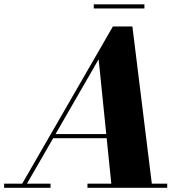

<svg xmlns="http://www.w3.org/2000/svg" viewBox="-68 -890 882 910"><path d="M26 0 467 -764.5H559.5L654 0H461.5L399.5 -609L48.5 0ZM-48.5 0V-19.5H171.5V0ZM346.5 0V-19.5H724.5V0ZM182.5 -235V-254.5H511V-235ZM376.5 -850V-869.5H616.5V-850Z"/></svg>

Font: Bodoni Moda 11pt ExtraBold
Style: Italic
Weight: 800
Italic angle: -13°
Version: Version 2.004